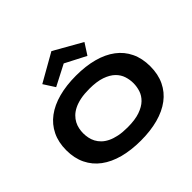

<svg xmlns="http://www.w3.org/2000/svg" viewBox="-221 -1206 1475 1475"><g transform="rotate(-45 516.5 -468.5)"><path d="M973.1 -335Q973.1 -248.5 941.4 -182.4Q909.7 -116.2 850.6 -71.8Q791.5 -27.3 707.3 -4.6Q623 18.1 518.1 18.1Q413.1 18.1 328.4 -4.6Q243.7 -27.3 184.1 -71.8Q124.5 -116.2 92.3 -182.4Q60.1 -248.5 60.1 -335Q60.1 -421.4 92.3 -487.5Q124.5 -553.7 184.1 -598.1Q243.7 -642.6 328.4 -665.3Q413.1 -688 518.1 -688Q623 -688 707.3 -665.3Q791.5 -642.6 850.6 -598.1Q909.7 -553.7 941.4 -487.5Q973.1 -421.4 973.1 -335ZM790 -335Q790 -372.6 778.1 -409.9Q766.1 -447.3 735.6 -477.1Q705.1 -506.8 652.3 -525.4Q599.6 -543.9 518.1 -543.9Q463.4 -543.9 421.9 -535.4Q380.4 -526.9 350.1 -511.7Q319.8 -496.6 299.3 -476.3Q278.8 -456.1 266.6 -432.9Q254.4 -409.7 249.3 -384.5Q244.1 -359.4 244.1 -335Q244.1 -310.1 249.3 -284.7Q254.4 -259.3 266.6 -236.1Q278.8 -212.9 299.3 -192.9Q319.8 -172.9 350.1 -158Q380.4 -143.1 421.9 -134.5Q463.4 -126 518.1 -126Q599.6 -126 652.3 -144.5Q705.1 -163.1 735.6 -192.9Q766.1 -222.7 778.1 -260Q790 -297.4 790 -335ZM688 -732.9 518.1 -820.8 348.1 -732.9 289.1 -824.7 518.1 -954.6 747.1 -824.7Z"/></g></svg>

Font: Syncopate
Style: Bold
Weight: 700
Designer: Astigmatic (AOETI)
Foundry: Astigmatic (AOETI)
Version: Version 1.001 2011